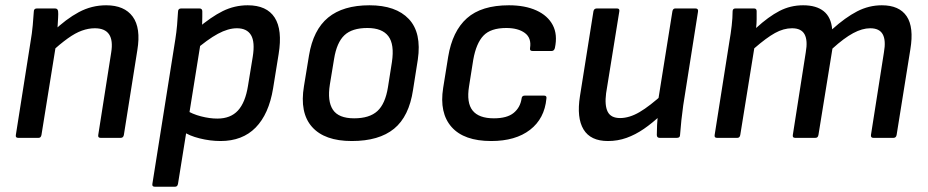

<svg xmlns="http://www.w3.org/2000/svg" viewBox="-20 -522 3513 727"><path d="M361 0Q350 0 352 -11L401 -323Q416 -415 339 -415Q315 -415 290 -406Q265 -397 236.5 -376.5Q208 -356 169 -321L180 -402Q230 -450 278.5 -476Q327 -502 382 -502Q451 -502 482.5 -459Q514 -416 500 -332L449 -11Q447 0 437 0ZM49 0Q38 0 40 -11L96 -366Q101 -394 104 -426.5Q107 -459 108 -478Q108 -490 120 -490H188Q199 -490 200 -479Q201 -471 200 -454.5Q199 -438 198 -420.5Q197 -403 195 -390L194 -365L137 -11Q136 -6 133.5 -3Q131 0 126 0Z M815 12Q776 12 736 2Q696 -8 674 -24L683 -106Q708 -90 741 -81.5Q774 -73 803 -73Q853 -73 881 -103.5Q909 -134 919 -197L937 -307Q946 -363 930.5 -389Q915 -415 877 -415Q844 -415 805 -394Q766 -373 714 -328L725 -412Q779 -458 823.5 -480Q868 -502 918 -502Q990 -502 1020 -455.5Q1050 -409 1035 -317L1014 -187Q998 -90 948 -39Q898 12 815 12ZM566 185Q555 185 557 174L644 -374Q648 -399 650.5 -427Q653 -455 654 -477Q654 -490 666 -490H735Q746 -490 746 -479Q746 -472 746 -459Q746 -446 745.5 -433.5Q745 -421 743 -415L740 -362L654 174Q652 185 643 185Z M1312 12Q1209 12 1161.5 -41.5Q1114 -95 1131 -196L1150 -312Q1166 -409 1222.5 -455.5Q1279 -502 1379 -502Q1479 -502 1528 -450Q1577 -398 1562 -296L1544 -182Q1529 -81 1472 -34.5Q1415 12 1312 12ZM1321 -74Q1379 -74 1409 -101.5Q1439 -129 1449 -192L1464 -287Q1474 -354 1450.5 -385Q1427 -416 1371 -416Q1313 -416 1284 -388.5Q1255 -361 1245 -299L1229 -202Q1219 -139 1240.5 -106.5Q1262 -74 1321 -74Z M1840 12Q1737 12 1690 -41Q1643 -94 1658 -189L1677 -307Q1693 -404 1748 -453Q1803 -502 1907 -502Q1968 -502 2011 -482.5Q2054 -463 2073 -427Q2092 -391 2081 -340Q2078 -329 2069 -329H1996Q1985 -329 1987 -340Q1993 -378 1967.5 -397Q1942 -416 1897 -416Q1838 -416 1810.5 -387Q1783 -358 1772 -296L1756 -195Q1746 -133 1769.5 -103.5Q1793 -74 1850 -74Q1900 -74 1925 -94.5Q1950 -115 1955 -149Q1956 -160 1967 -160H2040Q2051 -160 2049 -149Q2042 -73 1987 -30.5Q1932 12 1840 12Z M2282 12Q2216 12 2189.5 -32Q2163 -76 2176 -158L2227 -479Q2229 -490 2240 -490H2316Q2327 -490 2325 -479L2275 -169Q2269 -123 2281 -99Q2293 -75 2328 -75Q2363 -75 2401.5 -97.5Q2440 -120 2495 -170L2483 -87Q2450 -56 2418 -34Q2386 -12 2352.5 0Q2319 12 2282 12ZM2478 0Q2467 0 2467 -11Q2467 -29 2468 -49Q2469 -69 2471 -90V-135L2526 -479Q2528 -490 2537 -490H2613Q2625 -490 2623 -478L2567 -123Q2563 -95 2560 -66.5Q2557 -38 2555 -11Q2555 0 2543 0Z M2695 0Q2684 0 2686 -11L2742 -366Q2747 -394 2750.5 -424.5Q2754 -455 2754 -479Q2754 -490 2765 -490H2835Q2845 -490 2845 -480Q2845 -465 2845 -449.5Q2845 -434 2843 -416Q2890 -459 2931.5 -480.5Q2973 -502 3021 -502Q3071 -502 3099 -479.5Q3127 -457 3131 -411Q3181 -456 3225.5 -479Q3270 -502 3319 -502Q3385 -502 3413 -460.5Q3441 -419 3427 -335L3375 -11Q3373 0 3363 0H3287Q3276 0 3278 -12L3327 -324Q3335 -369 3322.5 -392Q3310 -415 3275 -415Q3245 -415 3210.5 -396.5Q3176 -378 3132 -338L3079 -11Q3078 -6 3075.5 -3Q3073 0 3067 0H2991Q2980 0 2982 -11L3031 -324Q3039 -369 3026.5 -392Q3014 -415 2979 -415Q2947 -415 2914.5 -397Q2882 -379 2836 -339L2783 -11Q2781 0 2772 0Z"/></svg>

Font: Sofia Sans SemiBold
Style: Italic
Weight: 600
Italic angle: -9°
Designer: Botio Nikoltchev, Ani Petrova
Foundry: lettersoup
Version: Version 4.100-B